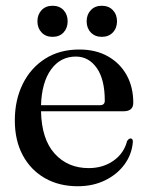

<svg xmlns="http://www.w3.org/2000/svg" viewBox="-20 -636 514 667"><path d="M443 -279Q443 -249.5 409.5 -249.5H122.5Q124.5 -152.5 170 -102.2Q215.5 -52 288 -52Q337.5 -52 374 -77.5Q410.5 -103 421.5 -146Q427.5 -155 433.5 -155Q442 -155 441.5 -142.5Q438 -99.5 412.5 -64.8Q387 -30 345 -9.5Q303 11 250 11Q185 11 135.8 -17.2Q86.5 -45.5 59 -96.8Q31.5 -148 31.5 -217.5Q31.5 -288.5 59 -344.2Q86.5 -400 136.8 -432Q187 -464 255.5 -464Q313 -464 355 -440.2Q397 -416.5 420 -375Q443 -333.5 443 -279ZM243.5 -439.5Q190 -439.5 157.5 -394.8Q125 -350 122.5 -270.5H327Q344 -270.5 344 -286Q344 -360.5 316 -400Q288 -439.5 243.5 -439.5ZM162.5 -508Q139 -508 124.5 -523.2Q110 -538.5 110 -562Q110 -585.5 124.5 -600.8Q139 -616 162.5 -616Q186.5 -616 200.8 -600.8Q215 -585.5 215 -562Q215 -538.5 200.8 -523.2Q186.5 -508 162.5 -508ZM333.5 -508Q310 -508 295.5 -523.2Q281 -538.5 281 -562Q281 -585.5 295.5 -600.8Q310 -616 333.5 -616Q357.5 -616 372 -600.8Q386.5 -585.5 386.5 -562Q386.5 -538.5 372 -523.2Q357.5 -508 333.5 -508Z"/></svg>

Font: Fraunces 72pt
Style: Regular
Weight: 400
Version: Version 1.000;[0bf87f6ff]